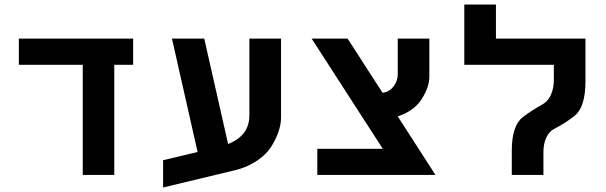

<svg xmlns="http://www.w3.org/2000/svg" viewBox="-20 -770 2668 845"><path d="M344.2 -484.9H63V-600.1H565.9V-484.9H482.9V0H344.2Z M983.9 -136.2Q1077.6 -173.3 1077.6 -262.2V-600.1H1216.8V-252Q1216.8 -197.3 1177.7 -130.9Q1155.3 -92.3 1111.1 -62.7Q1066.9 -33.2 1014.6 -21L697.8 55.2V-64.9L849.6 -101.1L736.8 -600.1H878.9Z M1663.6 -361.8Q1692.4 -364.7 1711.4 -388.7Q1730.5 -412.6 1730.5 -443.8V-600.1H1869.6V-433.1Q1869.6 -385.7 1834.5 -332Q1801.3 -281.2 1730.5 -257.8L1896.5 0H1376.5V-115.2H1664.6L1351.6 -600.1H1509.8Z M2371.6 -101.1V0H2232.4V-106.9Q2232.4 -216.3 2280.3 -253.9Q2313 -279.8 2369.6 -312Q2392.1 -324.7 2404.8 -353.3Q2417.5 -381.8 2417.5 -418.9V-484.9H2023.4V-750H2162.6V-600.1H2556.6V-412.1Q2556.6 -297.9 2508.3 -259.8Q2465.8 -226.6 2419.4 -203.1Q2397 -191.9 2384.3 -164.6Q2371.6 -137.2 2371.6 -101.1Z"/></svg>

Font: Miedinger*
Style: Bold
Weight: 700
Version: Version 001.000